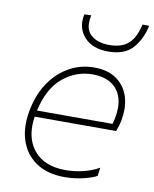

<svg xmlns="http://www.w3.org/2000/svg" viewBox="-84 -797 698 869"><g transform="rotate(10 265.5 -362.0)"><path d="M271.5 9Q193 9 140.8 -26.5Q88.5 -62 68.5 -125Q58 -158 58 -197Q58 -231.5 66.5 -271Q81.5 -342 118 -394Q154.5 -446 206.5 -474.5Q258.5 -503 319.5 -503Q384.5 -503 424.5 -473.2Q464.5 -443.5 479 -394.5Q486.5 -367.5 486.5 -338Q486.5 -314 481.5 -288Q479.5 -277 475 -262.2Q470.5 -247.5 466.5 -237H92Q88.5 -214.5 88.5 -194Q88.5 -127 125 -82Q172.5 -23 271.5 -23Q312 -23 352.2 -32.8Q392.5 -42.5 424.5 -61L419.5 -23Q402.5 -12 360 -1.5Q317.5 9 271.5 9ZM317.5 -471Q242.5 -471 182 -421.5Q121.5 -372 97.5 -266H444.5Q449 -279.5 451.5 -293Q456.5 -318.5 456.5 -341Q456.5 -389.5 432.5 -422.5Q396.5 -471 317.5 -471ZM368 -585Q294 -585 257 -627.5Q229.5 -659 229.5 -701Q229.5 -716 233 -732L264.5 -733Q260.5 -714.5 260.5 -699Q260.5 -663 281.5 -643.5Q311.5 -615 368 -615Q425 -615 456 -643.2Q487 -671.5 500 -732H531Q518 -669.5 480.8 -627.2Q443.5 -585 368 -585Z"/></g></svg>

Font: Heraclito Thin
Style: Italic
Weight: 100
Italic angle: -12°
Designer: Kostas Bartsokas (font) & Cristiano Sobral (main changes)
Foundry: Kostas Bartsokas (font) & Cristiano Sobral (main changes)
Version: Version 1.00;July 8, 2020;FontCreator 13.0.0.2655 64-bit